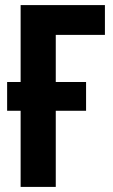

<svg xmlns="http://www.w3.org/2000/svg" viewBox="-20 -734 444 754"><path d="M392 -714V-597H199V-412H318V-299H199V0H61V-299H8V-412H61V-714Z"/></svg>

Font: Noto Sans Display ExtraCondensed
Style: Bold
Weight: 700
Width: 2
Designer: Monotype Design Team
Foundry: Monotype Imaging Inc.
Version: Version 2.003